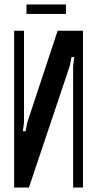

<svg xmlns="http://www.w3.org/2000/svg" viewBox="-20 -836 433 856"><path d="M350 -699V0H306V-542L311 -582H299L291 -542L109 0H43V-699H87V-291L82 -251H94L102 -291L237 -699ZM274 -774H98V-816H274Z"/></svg>

Font: Moniqa Paragraph
Style: Bold
Weight: 700
Designer: Rajesh Rajput
Foundry: Rajesh Rajput
Version: Version 1.000